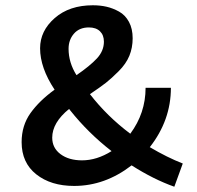

<svg xmlns="http://www.w3.org/2000/svg" viewBox="-20 -700 747 728"><path d="M673 -80 641 8Q562 -20 479 -73Q378 5 261 5Q173 5 117.5 -39Q62 -83 62 -161Q62 -224 95.5 -271Q129 -318 187 -360Q132 -443 132 -517Q132 -583 187.5 -631.5Q243 -680 332 -680Q360 -680 384 -674.5Q408 -669 431.5 -656Q455 -643 469 -617Q483 -591 483 -555Q483 -519 470.5 -488.5Q458 -458 430 -430Q402 -402 381.5 -386Q361 -370 321 -343Q386 -259 474 -193Q532 -271 532 -367H628Q628 -244 548 -142Q614 -103 673 -80ZM240 -515Q240 -463 270 -415Q321 -450 347.5 -478.5Q374 -507 374 -542Q374 -567 359 -581.5Q344 -596 317 -596Q281 -596 260.5 -572.5Q240 -549 240 -515ZM291 -92Q347 -92 403 -127Q314 -196 245 -283L242 -287Q178 -235 178 -178Q178 -139 209.5 -115.5Q241 -92 291 -92Z"/></svg>

Font: EauTest
Style: Bold
Weight: 700
Designer: Christian Thalmann (Catharsis Fonts)
Version: Version 0.001;PS 000.001;hotconv 1.0.88;makeotf.lib2.5.64775